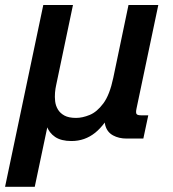

<svg xmlns="http://www.w3.org/2000/svg" viewBox="-61 -547 683 758"><path d="M-41 190.4 109.9 -527.3H227.1L160.6 -210.4Q157.7 -197.8 156.2 -181.2Q154.8 -164.6 156.7 -147.2Q158.7 -129.9 167.5 -115Q176.3 -100.1 193.4 -90.8Q210.4 -81.5 239.3 -81.5Q264.6 -81.5 293.2 -93.3Q321.8 -105 346.9 -138.7Q372.1 -172.4 386.2 -239.7L446.3 -527.3H564L478 -118.7Q474.6 -103 477.8 -97.4Q481 -91.8 495.6 -91.8H524.4L504.9 0H438.5Q408.2 0 385.3 -12.5Q362.3 -24.9 354.7 -51.8Q347.2 -78.6 361.8 -120.6L391.1 -127Q355.5 -55.7 314.7 -22.9Q273.9 9.8 221.2 9.8Q180.7 9.8 156.7 -6.3Q132.8 -22.5 123 -50.5Q113.3 -78.6 116.7 -112.8L142.6 -124.5L76.2 190.4Z"/></svg>

Font: Schibsted Grotesk SemiBold
Style: Italic
Weight: 600
Italic angle: -12°
Designer: Bakken & Baeck AS, Henrik Kongsvoll
Foundry: Schibsted ASA
Version: Version 1.100;gftools[0.9.25]